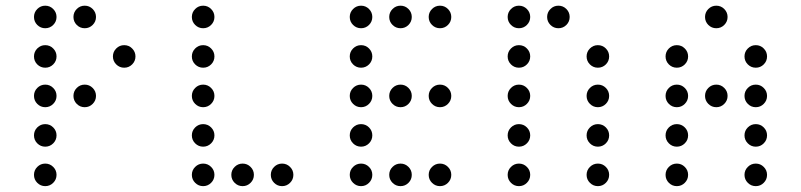

<svg xmlns="http://www.w3.org/2000/svg" viewBox="-20 -674 2774 665"><path d="M175.8 -615.2Q175.8 -599.1 164.3 -587.6Q152.8 -576.2 136.7 -576.2Q120.6 -576.2 109.1 -587.6Q97.7 -599.1 97.7 -615.2Q97.7 -631.3 109.1 -642.8Q120.6 -654.3 136.7 -654.3Q152.8 -654.3 164.3 -642.8Q175.8 -631.3 175.8 -615.2ZM312.5 -615.2Q312.5 -599.1 301 -587.6Q289.6 -576.2 273.4 -576.2Q257.3 -576.2 245.8 -587.6Q234.4 -599.1 234.4 -615.2Q234.4 -631.3 245.8 -642.8Q257.3 -654.3 273.4 -654.3Q289.6 -654.3 301 -642.8Q312.5 -631.3 312.5 -615.2ZM175.8 -478.5Q175.8 -462.4 164.3 -450.9Q152.8 -439.5 136.7 -439.5Q120.6 -439.5 109.1 -450.9Q97.7 -462.4 97.7 -478.5Q97.7 -494.6 109.1 -506.1Q120.6 -517.6 136.7 -517.6Q152.8 -517.6 164.3 -506.1Q175.8 -494.6 175.8 -478.5ZM449.2 -478.5Q449.2 -462.4 437.7 -450.9Q426.3 -439.5 410.2 -439.5Q394 -439.5 382.6 -450.9Q371.1 -462.4 371.1 -478.5Q371.1 -494.6 382.6 -506.1Q394 -517.6 410.2 -517.6Q426.3 -517.6 437.7 -506.1Q449.2 -494.6 449.2 -478.5ZM175.8 -341.8Q175.8 -325.7 164.3 -314.2Q152.8 -302.7 136.7 -302.7Q120.6 -302.7 109.1 -314.2Q97.7 -325.7 97.7 -341.8Q97.7 -357.9 109.1 -369.4Q120.6 -380.9 136.7 -380.9Q152.8 -380.9 164.3 -369.4Q175.8 -357.9 175.8 -341.8ZM312.5 -341.8Q312.5 -325.7 301 -314.2Q289.6 -302.7 273.4 -302.7Q257.3 -302.7 245.8 -314.2Q234.4 -325.7 234.4 -341.8Q234.4 -357.9 245.8 -369.4Q257.3 -380.9 273.4 -380.9Q289.6 -380.9 301 -369.4Q312.5 -357.9 312.5 -341.8ZM175.8 -205.1Q175.8 -189 164.3 -177.5Q152.8 -166 136.7 -166Q120.6 -166 109.1 -177.5Q97.7 -189 97.7 -205.1Q97.7 -221.2 109.1 -232.7Q120.6 -244.1 136.7 -244.1Q152.8 -244.1 164.3 -232.7Q175.8 -221.2 175.8 -205.1ZM175.8 -68.4Q175.8 -52.2 164.3 -40.8Q152.8 -29.3 136.7 -29.3Q120.6 -29.3 109.1 -40.8Q97.7 -52.2 97.7 -68.4Q97.7 -84.5 109.1 -95.9Q120.6 -107.4 136.7 -107.4Q152.8 -107.4 164.3 -95.9Q175.8 -84.5 175.8 -68.4Z M722.7 -615.2Q722.7 -599.1 711.2 -587.6Q699.7 -576.2 683.6 -576.2Q667.5 -576.2 656 -587.6Q644.5 -599.1 644.5 -615.2Q644.5 -631.3 656 -642.8Q667.5 -654.3 683.6 -654.3Q699.7 -654.3 711.2 -642.8Q722.7 -631.3 722.7 -615.2ZM722.7 -478.5Q722.7 -462.4 711.2 -450.9Q699.7 -439.5 683.6 -439.5Q667.5 -439.5 656 -450.9Q644.5 -462.4 644.5 -478.5Q644.5 -494.6 656 -506.1Q667.5 -517.6 683.6 -517.6Q699.7 -517.6 711.2 -506.1Q722.7 -494.6 722.7 -478.5ZM722.7 -341.8Q722.7 -325.7 711.2 -314.2Q699.7 -302.7 683.6 -302.7Q667.5 -302.7 656 -314.2Q644.5 -325.7 644.5 -341.8Q644.5 -357.9 656 -369.4Q667.5 -380.9 683.6 -380.9Q699.7 -380.9 711.2 -369.4Q722.7 -357.9 722.7 -341.8ZM722.7 -205.1Q722.7 -189 711.2 -177.5Q699.7 -166 683.6 -166Q667.5 -166 656 -177.5Q644.5 -189 644.5 -205.1Q644.5 -221.2 656 -232.7Q667.5 -244.1 683.6 -244.1Q699.7 -244.1 711.2 -232.7Q722.7 -221.2 722.7 -205.1ZM722.7 -68.4Q722.7 -52.2 711.2 -40.8Q699.7 -29.3 683.6 -29.3Q667.5 -29.3 656 -40.8Q644.5 -52.2 644.5 -68.4Q644.5 -84.5 656 -95.9Q667.5 -107.4 683.6 -107.4Q699.7 -107.4 711.2 -95.9Q722.7 -84.5 722.7 -68.4ZM859.4 -68.4Q859.4 -52.2 847.9 -40.8Q836.4 -29.3 820.3 -29.3Q804.2 -29.3 792.7 -40.8Q781.2 -52.2 781.2 -68.4Q781.2 -84.5 792.7 -95.9Q804.2 -107.4 820.3 -107.4Q836.4 -107.4 847.9 -95.9Q859.4 -84.5 859.4 -68.4ZM996.1 -68.4Q996.1 -52.2 984.6 -40.8Q973.1 -29.3 957 -29.3Q940.9 -29.3 929.4 -40.8Q918 -52.2 918 -68.4Q918 -84.5 929.4 -95.9Q940.9 -107.4 957 -107.4Q973.1 -107.4 984.6 -95.9Q996.1 -84.5 996.1 -68.4Z M1269.5 -615.2Q1269.5 -599.1 1258.1 -587.6Q1246.6 -576.2 1230.5 -576.2Q1214.4 -576.2 1202.9 -587.6Q1191.4 -599.1 1191.4 -615.2Q1191.4 -631.3 1202.9 -642.8Q1214.4 -654.3 1230.5 -654.3Q1246.6 -654.3 1258.1 -642.8Q1269.5 -631.3 1269.5 -615.2ZM1406.2 -615.2Q1406.2 -599.1 1394.8 -587.6Q1383.3 -576.2 1367.2 -576.2Q1351.1 -576.2 1339.6 -587.6Q1328.1 -599.1 1328.1 -615.2Q1328.1 -631.3 1339.6 -642.8Q1351.1 -654.3 1367.2 -654.3Q1383.3 -654.3 1394.8 -642.8Q1406.2 -631.3 1406.2 -615.2ZM1543 -615.2Q1543 -599.1 1531.5 -587.6Q1520 -576.2 1503.9 -576.2Q1487.8 -576.2 1476.3 -587.6Q1464.8 -599.1 1464.8 -615.2Q1464.8 -631.3 1476.3 -642.8Q1487.8 -654.3 1503.9 -654.3Q1520 -654.3 1531.5 -642.8Q1543 -631.3 1543 -615.2ZM1269.5 -478.5Q1269.5 -462.4 1258.1 -450.9Q1246.6 -439.5 1230.5 -439.5Q1214.4 -439.5 1202.9 -450.9Q1191.4 -462.4 1191.4 -478.5Q1191.4 -494.6 1202.9 -506.1Q1214.4 -517.6 1230.5 -517.6Q1246.6 -517.6 1258.1 -506.1Q1269.5 -494.6 1269.5 -478.5ZM1269.5 -341.8Q1269.5 -325.7 1258.1 -314.2Q1246.6 -302.7 1230.5 -302.7Q1214.4 -302.7 1202.9 -314.2Q1191.4 -325.7 1191.4 -341.8Q1191.4 -357.9 1202.9 -369.4Q1214.4 -380.9 1230.5 -380.9Q1246.6 -380.9 1258.1 -369.4Q1269.5 -357.9 1269.5 -341.8ZM1406.2 -341.8Q1406.2 -325.7 1394.8 -314.2Q1383.3 -302.7 1367.2 -302.7Q1351.1 -302.7 1339.6 -314.2Q1328.1 -325.7 1328.1 -341.8Q1328.1 -357.9 1339.6 -369.4Q1351.1 -380.9 1367.2 -380.9Q1383.3 -380.9 1394.8 -369.4Q1406.2 -357.9 1406.2 -341.8ZM1543 -341.8Q1543 -325.7 1531.5 -314.2Q1520 -302.7 1503.9 -302.7Q1487.8 -302.7 1476.3 -314.2Q1464.8 -325.7 1464.8 -341.8Q1464.8 -357.9 1476.3 -369.4Q1487.8 -380.9 1503.9 -380.9Q1520 -380.9 1531.5 -369.4Q1543 -357.9 1543 -341.8ZM1269.5 -205.1Q1269.5 -189 1258.1 -177.5Q1246.6 -166 1230.5 -166Q1214.4 -166 1202.9 -177.5Q1191.4 -189 1191.4 -205.1Q1191.4 -221.2 1202.9 -232.7Q1214.4 -244.1 1230.5 -244.1Q1246.6 -244.1 1258.1 -232.7Q1269.5 -221.2 1269.5 -205.1ZM1269.5 -68.4Q1269.5 -52.2 1258.1 -40.8Q1246.6 -29.3 1230.5 -29.3Q1214.4 -29.3 1202.9 -40.8Q1191.4 -52.2 1191.4 -68.4Q1191.4 -84.5 1202.9 -95.9Q1214.4 -107.4 1230.5 -107.4Q1246.6 -107.4 1258.1 -95.9Q1269.5 -84.5 1269.5 -68.4ZM1406.2 -68.4Q1406.2 -52.2 1394.8 -40.8Q1383.3 -29.3 1367.2 -29.3Q1351.1 -29.3 1339.6 -40.8Q1328.1 -52.2 1328.1 -68.4Q1328.1 -84.5 1339.6 -95.9Q1351.1 -107.4 1367.2 -107.4Q1383.3 -107.4 1394.8 -95.9Q1406.2 -84.5 1406.2 -68.4ZM1543 -68.4Q1543 -52.2 1531.5 -40.8Q1520 -29.3 1503.9 -29.3Q1487.8 -29.3 1476.3 -40.8Q1464.8 -52.2 1464.8 -68.4Q1464.8 -84.5 1476.3 -95.9Q1487.8 -107.4 1503.9 -107.4Q1520 -107.4 1531.5 -95.9Q1543 -84.5 1543 -68.4Z M1816.4 -615.2Q1816.4 -599.1 1804.9 -587.6Q1793.5 -576.2 1777.3 -576.2Q1761.2 -576.2 1749.8 -587.6Q1738.3 -599.1 1738.3 -615.2Q1738.3 -631.3 1749.8 -642.8Q1761.2 -654.3 1777.3 -654.3Q1793.5 -654.3 1804.9 -642.8Q1816.4 -631.3 1816.4 -615.2ZM1953.1 -615.2Q1953.1 -599.1 1941.7 -587.6Q1930.2 -576.2 1914.1 -576.2Q1897.9 -576.2 1886.5 -587.6Q1875 -599.1 1875 -615.2Q1875 -631.3 1886.5 -642.8Q1897.9 -654.3 1914.1 -654.3Q1930.2 -654.3 1941.7 -642.8Q1953.1 -631.3 1953.1 -615.2ZM1816.4 -478.5Q1816.4 -462.4 1804.9 -450.9Q1793.5 -439.5 1777.3 -439.5Q1761.2 -439.5 1749.8 -450.9Q1738.3 -462.4 1738.3 -478.5Q1738.3 -494.6 1749.8 -506.1Q1761.2 -517.6 1777.3 -517.6Q1793.5 -517.6 1804.9 -506.1Q1816.4 -494.6 1816.4 -478.5ZM2089.8 -478.5Q2089.8 -462.4 2078.4 -450.9Q2066.9 -439.5 2050.8 -439.5Q2034.7 -439.5 2023.2 -450.9Q2011.7 -462.4 2011.7 -478.5Q2011.7 -494.6 2023.2 -506.1Q2034.7 -517.6 2050.8 -517.6Q2066.9 -517.6 2078.4 -506.1Q2089.8 -494.6 2089.8 -478.5ZM1816.4 -341.8Q1816.4 -325.7 1804.9 -314.2Q1793.5 -302.7 1777.3 -302.7Q1761.2 -302.7 1749.8 -314.2Q1738.3 -325.7 1738.3 -341.8Q1738.3 -357.9 1749.8 -369.4Q1761.2 -380.9 1777.3 -380.9Q1793.5 -380.9 1804.9 -369.4Q1816.4 -357.9 1816.4 -341.8ZM2089.8 -341.8Q2089.8 -325.7 2078.4 -314.2Q2066.9 -302.7 2050.8 -302.7Q2034.7 -302.7 2023.2 -314.2Q2011.7 -325.7 2011.7 -341.8Q2011.7 -357.9 2023.2 -369.4Q2034.7 -380.9 2050.8 -380.9Q2066.9 -380.9 2078.4 -369.4Q2089.8 -357.9 2089.8 -341.8ZM1816.4 -205.1Q1816.4 -189 1804.9 -177.5Q1793.5 -166 1777.3 -166Q1761.2 -166 1749.8 -177.5Q1738.3 -189 1738.3 -205.1Q1738.3 -221.2 1749.8 -232.7Q1761.2 -244.1 1777.3 -244.1Q1793.5 -244.1 1804.9 -232.7Q1816.4 -221.2 1816.4 -205.1ZM2089.8 -205.1Q2089.8 -189 2078.4 -177.5Q2066.9 -166 2050.8 -166Q2034.7 -166 2023.2 -177.5Q2011.7 -189 2011.7 -205.1Q2011.7 -221.2 2023.2 -232.7Q2034.7 -244.1 2050.8 -244.1Q2066.9 -244.1 2078.4 -232.7Q2089.8 -221.2 2089.8 -205.1ZM1816.4 -68.4Q1816.4 -52.2 1804.9 -40.8Q1793.5 -29.3 1777.3 -29.3Q1761.2 -29.3 1749.8 -40.8Q1738.3 -52.2 1738.3 -68.4Q1738.3 -84.5 1749.8 -95.9Q1761.2 -107.4 1777.3 -107.4Q1793.5 -107.4 1804.9 -95.9Q1816.4 -84.5 1816.4 -68.4ZM2089.8 -68.4Q2089.8 -52.2 2078.4 -40.8Q2066.9 -29.3 2050.8 -29.3Q2034.7 -29.3 2023.2 -40.8Q2011.7 -52.2 2011.7 -68.4Q2011.7 -84.5 2023.2 -95.9Q2034.7 -107.4 2050.8 -107.4Q2066.9 -107.4 2078.4 -95.9Q2089.8 -84.5 2089.8 -68.4Z M2500 -615.2Q2500 -599.1 2488.5 -587.6Q2477.1 -576.2 2460.9 -576.2Q2444.8 -576.2 2433.3 -587.6Q2421.9 -599.1 2421.9 -615.2Q2421.9 -631.3 2433.3 -642.8Q2444.8 -654.3 2460.9 -654.3Q2477.1 -654.3 2488.5 -642.8Q2500 -631.3 2500 -615.2ZM2363.3 -478.5Q2363.3 -462.4 2351.8 -450.9Q2340.3 -439.5 2324.2 -439.5Q2308.1 -439.5 2296.6 -450.9Q2285.2 -462.4 2285.2 -478.5Q2285.2 -494.6 2296.6 -506.1Q2308.1 -517.6 2324.2 -517.6Q2340.3 -517.6 2351.8 -506.1Q2363.3 -494.6 2363.3 -478.5ZM2636.7 -478.5Q2636.7 -462.4 2625.2 -450.9Q2613.8 -439.5 2597.7 -439.5Q2581.5 -439.5 2570.1 -450.9Q2558.6 -462.4 2558.6 -478.5Q2558.6 -494.6 2570.1 -506.1Q2581.5 -517.6 2597.7 -517.6Q2613.8 -517.6 2625.2 -506.1Q2636.7 -494.6 2636.7 -478.5ZM2363.3 -341.8Q2363.3 -325.7 2351.8 -314.2Q2340.3 -302.7 2324.2 -302.7Q2308.1 -302.7 2296.6 -314.2Q2285.2 -325.7 2285.2 -341.8Q2285.2 -357.9 2296.6 -369.4Q2308.1 -380.9 2324.2 -380.9Q2340.3 -380.9 2351.8 -369.4Q2363.3 -357.9 2363.3 -341.8ZM2500 -341.8Q2500 -325.7 2488.5 -314.2Q2477.1 -302.7 2460.9 -302.7Q2444.8 -302.7 2433.3 -314.2Q2421.9 -325.7 2421.9 -341.8Q2421.9 -357.9 2433.3 -369.4Q2444.8 -380.9 2460.9 -380.9Q2477.1 -380.9 2488.5 -369.4Q2500 -357.9 2500 -341.8ZM2636.7 -341.8Q2636.7 -325.7 2625.2 -314.2Q2613.8 -302.7 2597.7 -302.7Q2581.5 -302.7 2570.1 -314.2Q2558.6 -325.7 2558.6 -341.8Q2558.6 -357.9 2570.1 -369.4Q2581.5 -380.9 2597.7 -380.9Q2613.8 -380.9 2625.2 -369.4Q2636.7 -357.9 2636.7 -341.8ZM2363.3 -205.1Q2363.3 -189 2351.8 -177.5Q2340.3 -166 2324.2 -166Q2308.1 -166 2296.6 -177.5Q2285.2 -189 2285.2 -205.1Q2285.2 -221.2 2296.6 -232.7Q2308.1 -244.1 2324.2 -244.1Q2340.3 -244.1 2351.8 -232.7Q2363.3 -221.2 2363.3 -205.1ZM2636.7 -205.1Q2636.7 -189 2625.2 -177.5Q2613.8 -166 2597.7 -166Q2581.5 -166 2570.1 -177.5Q2558.6 -189 2558.6 -205.1Q2558.6 -221.2 2570.1 -232.7Q2581.5 -244.1 2597.7 -244.1Q2613.8 -244.1 2625.2 -232.7Q2636.7 -221.2 2636.7 -205.1ZM2363.3 -68.4Q2363.3 -52.2 2351.8 -40.8Q2340.3 -29.3 2324.2 -29.3Q2308.1 -29.3 2296.6 -40.8Q2285.2 -52.2 2285.2 -68.4Q2285.2 -84.5 2296.6 -95.9Q2308.1 -107.4 2324.2 -107.4Q2340.3 -107.4 2351.8 -95.9Q2363.3 -84.5 2363.3 -68.4ZM2636.7 -68.4Q2636.7 -52.2 2625.2 -40.8Q2613.8 -29.3 2597.7 -29.3Q2581.5 -29.3 2570.1 -40.8Q2558.6 -52.2 2558.6 -68.4Q2558.6 -84.5 2570.1 -95.9Q2581.5 -107.4 2597.7 -107.4Q2613.8 -107.4 2625.2 -95.9Q2636.7 -84.5 2636.7 -68.4Z"/></svg>

Font: DatDot Light
Style: Regular
Weight: 300
Designer: GGBot
Version: 1.00